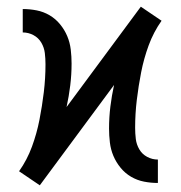

<svg xmlns="http://www.w3.org/2000/svg" viewBox="-20 -547 540 574"><path d="M99 7 68 -14 37 -35Q61 -69 75.5 -108.5Q90 -148 98 -189Q106 -230 111 -271.5Q116 -313 116 -355Q116 -372 114 -388.5Q112 -405 103.5 -419.5Q95 -434 80 -442Q65 -450 48 -450V-520Q69 -520 89.5 -516Q110 -512 128 -501.5Q146 -491 159.5 -474.5Q173 -458 181 -439Q189 -420 191.5 -399Q194 -378 194 -357Q194 -324 190 -291.5Q186 -259 179 -227L401 -527L432 -506L463 -485Q439 -451 424.5 -411.5Q410 -372 402 -331Q394 -290 389 -248.5Q384 -207 384 -165Q384 -148 386 -131.5Q388 -115 396.5 -100.5Q405 -86 420 -78Q435 -70 452 -70V0Q431 0 410.5 -4Q390 -8 372 -18.5Q354 -29 340.5 -45.5Q327 -62 319 -81Q311 -100 308.5 -121Q306 -142 306 -163Q306 -196 310 -228.5Q314 -261 321 -293Z"/></svg>

Font: Iosevka Algr
Style: Regular
Weight: 400
Monospace: yes
Designer: Belleve Invis
Foundry: Belleve Invis
Version: Version 26.0.2; ttfautohint (v1.8.3)